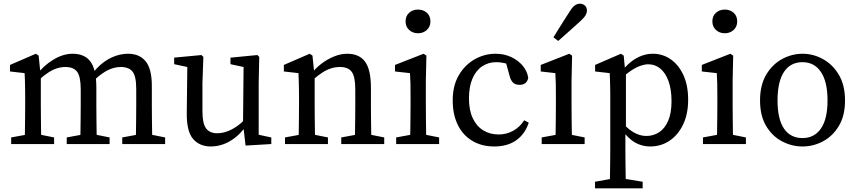

<svg xmlns="http://www.w3.org/2000/svg" viewBox="-20 -778 4629 1037"><path d="M372.4 -487.7Q437.8 -487.7 469.1 -444.7Q500.4 -401.7 500.4 -303.4V-210Q500.4 -178 500.9 -137.5Q501.4 -97 501.9 -60Q502.4 -23 503.4 0H413Q414 -23 414.5 -60Q415 -97 415.5 -137.5Q416 -178 416 -210V-294.7Q416 -363.7 396.9 -389.9Q377.8 -416.1 333.5 -416.1Q309.7 -416.1 287.2 -408.9Q264.8 -401.7 241.5 -386.6Q218.2 -371.6 190.9 -346.9H169V-393H220.7L178.4 -374.4Q214.1 -422.6 267.1 -455.1Q320.2 -487.7 372.4 -487.7ZM672.1 -487.7Q733 -487.7 766.6 -447Q800.1 -406.3 800.1 -313.5V-210Q800.1 -178 800.6 -137.5Q801.1 -97 801.6 -60Q802.1 -23 803.1 0H712.8Q713.8 -23 714.3 -60Q714.8 -97 715.3 -137.5Q715.8 -178 715.8 -210V-296.6Q715.8 -366.8 695.7 -391.5Q675.6 -416.1 632.4 -416.1Q598.5 -416.1 565.2 -400.4Q531.8 -384.6 490.6 -346.9H466V-383.7H520.9L475.2 -374.4Q501.7 -412.3 534.2 -437.5Q566.6 -462.7 601.9 -475.2Q637.2 -487.7 672.1 -487.7ZM203.5 0H113Q114 -23 114.5 -60.5Q115 -98 115.5 -138.5Q116 -179 116 -210V-257.6Q116 -285.6 115.5 -306Q115.1 -326.3 114.6 -344.7Q114.1 -363 113 -383L34.1 -392V-427.3L173.6 -487.7L188.7 -477.6L200.5 -361.9V-210Q200.5 -179 201 -138.5Q201.5 -98 202 -60.5Q202.5 -23 203.5 0ZM172.5 -55.7 272.2 -35.7V0H40.3V-35.7L149.3 -55.7ZM449.1 -55.7H472.4L572 -35.7V0H340.4V-35.7ZM748.8 -55.7H772.2L871.9 -35.7V0H640.3V-35.7Z M1445.3 0 1306.3 8.2 1292.6 -108.9 1295.7 -431.2 1317.3 -411.4 1224.7 -431.4V-466.6L1369.9 -480.7L1380.2 -470.7L1377.2 -330.6V-29.7L1350.8 -55.9L1445.3 -35.6ZM1073.4 -330.6V-176.3Q1073.4 -110.4 1093.1 -84.4Q1112.8 -58.4 1152.9 -58.4Q1178.6 -58.4 1203.8 -67.1Q1229.1 -75.8 1254.3 -92.4Q1279.5 -109.1 1303.9 -133.8H1325.9V-81.9H1274L1308.9 -97.7Q1281.1 -58.4 1249.2 -34Q1217.3 -9.5 1184.7 1.8Q1152 13.1 1118.5 13.1Q1058.3 13.1 1023 -27.4Q987.8 -67.9 988.8 -166.9L991.8 -431.2L1013.5 -411.4L920.7 -431.4V-466.8L1068.1 -480.7L1078.4 -470.7Z M1682.5 0H1592Q1593 -23 1593.5 -60.5Q1594 -98 1594.5 -138.5Q1595 -179 1595 -210V-257.6Q1595 -285.6 1594.5 -306Q1594 -326.3 1593.5 -344.7Q1593 -363 1592 -383L1513.1 -392V-427.3L1652.6 -487.7L1667.7 -477.6L1679.5 -361.9V-210Q1679.5 -179 1680 -138.5Q1680.5 -98 1681 -60.5Q1681.5 -23 1682.5 0ZM1651.5 -55.7 1751.2 -35.7V0H1519.3V-35.7L1628.3 -55.7ZM1932.1 -55.7H1955.3L2055.2 -35.7V0H1823.2V-35.7ZM1855.4 -487.7Q1920.4 -487.7 1951.9 -444.7Q1983.4 -401.7 1983.4 -303.4V-210Q1983.4 -178 1983.9 -137.5Q1984.4 -97 1984.9 -60Q1985.4 -23 1986.4 0H1895.9Q1896.9 -23 1897.4 -60Q1897.9 -97 1898.4 -137.5Q1898.9 -178 1898.9 -210V-295.2Q1898.9 -364 1879.7 -390Q1860.6 -416.1 1816.5 -416.1Q1791.9 -416.1 1769 -409.1Q1746.1 -402 1722.2 -386.9Q1698.4 -371.8 1669.9 -346.9H1648.1V-393H1700.1L1657.4 -374.4Q1682 -407.5 1714.5 -432.7Q1746.9 -457.9 1783.6 -472.8Q1820.4 -487.7 1855.4 -487.7Z M2237.6 -598.4Q2209.2 -598.4 2189.9 -616.2Q2170.5 -634 2170.5 -662.4Q2170.5 -691.8 2189.9 -709Q2209.2 -726.3 2237.6 -726.3Q2266 -726.3 2285.4 -709Q2304.7 -691.8 2304.7 -662.4Q2304.7 -634 2285.4 -616.2Q2266 -598.4 2237.6 -598.4ZM2283 0H2194.4Q2195.4 -23 2195.9 -60.5Q2196.4 -98 2196.9 -138.5Q2197.4 -179 2197.4 -210V-257Q2197.4 -298 2196.9 -325.5Q2196.4 -353 2194.4 -383L2113.5 -392V-427.3L2267.8 -487.7L2283 -477.6L2280 -342V-210Q2280 -179 2280.5 -138.5Q2281 -98 2281.5 -60.5Q2282 -23 2283 0ZM2251.9 -55.7 2351.7 -35.7V0H2119.7V-35.7L2228.7 -55.7Z M2660.3 -442.3Q2618.1 -442.3 2584.5 -420Q2550.8 -397.7 2531.9 -353.8Q2512.9 -310 2512.9 -245.8Q2512.9 -183.1 2533.3 -139.8Q2553.6 -96.5 2589.8 -74.1Q2626 -51.7 2672.7 -51.7Q2716.3 -51.7 2752.2 -71.9Q2788.2 -92.2 2811.2 -128.5L2835.8 -115.4Q2815.3 -53.4 2767.9 -20.2Q2720.6 13.1 2649.6 13.1Q2581.6 13.1 2530.8 -17.3Q2479.9 -47.7 2452.5 -103.8Q2425.1 -159.8 2425.1 -236.2Q2425.1 -315.4 2457.9 -371.5Q2490.6 -427.6 2543.6 -457.6Q2596.6 -487.7 2656.5 -487.7Q2701.9 -487.7 2739.6 -470.5Q2777.3 -453.3 2802.3 -424.1Q2827.3 -394.9 2833.1 -357.7Q2825.6 -319.8 2786.8 -319.8Q2761.6 -319.8 2749.5 -333.3Q2737.4 -346.8 2732.5 -367.7L2708.4 -454.7L2755.9 -417.5Q2731 -431.3 2706.2 -436.8Q2681.5 -442.3 2660.3 -442.3Z M2969.2 -576.5Q2983.9 -600 2998.1 -623.1Q3012.3 -646.2 3027.3 -669.7Q3042.3 -693.1 3057.6 -716.8Q3072 -740.4 3085.2 -749.3Q3098.4 -758.1 3112.1 -758.1Q3126.4 -758.1 3138.2 -748.8Q3150.1 -739.5 3150.1 -720Q3150.1 -709.3 3143.4 -696.9Q3136.8 -684.4 3116.3 -665.3Q3095.8 -647.1 3075.8 -628.8Q3055.8 -610.5 3035.6 -592.9Q3015.5 -575.3 2994.9 -556.8ZM2979.4 0Q2980.4 -23 2980.9 -60.5Q2981.4 -98 2981.9 -138.5Q2982.4 -179 2982.4 -210V-257Q2982.4 -298 2981.9 -325.5Q2981.4 -353 2979.4 -383L2900.5 -392V-427.3L3054.8 -487.7L3069.9 -477.6L3066.9 -342V-210Q3066.9 -179 3067.4 -138.5Q3067.9 -98 3068.4 -60.5Q3068.9 -23 3069.9 0ZM2905.7 0V-35.7L3014.7 -55.7H3037.9L3137.7 -35.7V0Z M3606.9 -230.7Q3606.9 -295.3 3590.6 -339.9Q3574.4 -384.5 3546.2 -407.7Q3518.1 -430.8 3481.5 -430.8Q3463.1 -430.8 3439.5 -422.9Q3416 -414.9 3387.5 -395.9Q3359 -376.8 3323.2 -341.8L3314.2 -359.8Q3358.2 -426.6 3406.3 -457.1Q3454.5 -487.7 3506.4 -487.7Q3559.5 -487.7 3602.5 -457.7Q3645.6 -427.8 3671.2 -372.2Q3696.7 -316.7 3696.7 -239.3Q3696.7 -162.1 3669.5 -105.5Q3642.4 -48.9 3596.2 -17.9Q3550.1 13.1 3491.2 13.1Q3460.4 13.1 3429.7 1.3Q3399 -10.5 3370.2 -39.4Q3341.4 -68.2 3314.6 -120.2L3323.6 -136.3Q3362.2 -87.7 3398.1 -65.6Q3434 -43.6 3471 -43.6Q3508.5 -43.6 3539.5 -63.5Q3570.5 -83.4 3588.7 -125.2Q3606.9 -166.9 3606.9 -230.7ZM3330.1 183.6 3451 203.6V239.3H3193.7V203.6L3305.7 183.6ZM3276.1 28.4V-257.6Q3276.1 -285.6 3275.6 -306Q3275.1 -326.3 3274.6 -344.7Q3274.1 -363 3273.1 -383L3194.2 -392V-427.3L3333.6 -487.7L3348.7 -477.7L3356.6 -393.1L3360.7 -390.4V-78.2L3357.7 -71.9V26.5Q3357.7 61.4 3358.2 96.8Q3358.7 132.3 3359.2 168Q3359.7 203.7 3360.7 239.3H3273.1Q3274.1 203.7 3274.6 168.5Q3275.1 133.2 3275.6 98.3Q3276.1 63.3 3276.1 28.4Z M3894.6 -598.4Q3866.2 -598.4 3846.9 -616.2Q3827.5 -634 3827.5 -662.4Q3827.5 -691.8 3846.9 -709Q3866.2 -726.3 3894.6 -726.3Q3923 -726.3 3942.4 -709Q3961.7 -691.8 3961.7 -662.4Q3961.7 -634 3942.4 -616.2Q3923 -598.4 3894.6 -598.4ZM3940 0H3851.4Q3852.4 -23 3852.9 -60.5Q3853.4 -98 3853.9 -138.5Q3854.4 -179 3854.4 -210V-257Q3854.4 -298 3853.9 -325.5Q3853.4 -353 3851.4 -383L3770.5 -392V-427.3L3924.8 -487.7L3940 -477.6L3937 -342V-210Q3937 -179 3937.5 -138.5Q3938 -98 3938.5 -60.5Q3939 -23 3940 0ZM3908.9 -55.7 4008.7 -35.7V0H3776.7V-35.7L3885.7 -55.7Z M4314.5 13.1Q4256.3 13.1 4203.5 -14.7Q4150.8 -42.5 4117.9 -97.7Q4085 -152.9 4085 -235.5Q4085 -318.2 4118.1 -374.2Q4151.1 -430.3 4203.9 -459Q4256.7 -487.7 4314.5 -487.7Q4372.3 -487.7 4424.6 -459Q4476.9 -430.3 4510.5 -374.3Q4544 -318.2 4544 -235.5Q4544 -152.8 4510.6 -97.6Q4477.2 -42.4 4425 -14.6Q4372.7 13.1 4314.5 13.1ZM4314.5 -32.3Q4378.2 -32.3 4413.8 -83.6Q4449.5 -135 4449.5 -235.4Q4449.5 -336.7 4413.8 -389.5Q4378.2 -442.2 4314.5 -442.2Q4248.9 -442.2 4214.2 -389.5Q4179.5 -336.7 4179.5 -235.4Q4179.5 -135 4214.2 -83.6Q4248.9 -32.3 4314.5 -32.3Z"/></svg>

Font: Adobe Variable Font Prototype
Style: Regular
Weight: 389
Designer: Frank Grießhammer
Foundry: Adobe
Version: Version 1.004;hotconv 1.0.113;makeotfexe 2.5.65598